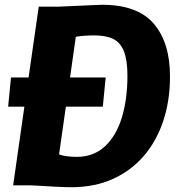

<svg xmlns="http://www.w3.org/2000/svg" viewBox="-20 -775 735 803"><path d="M278 8Q249.5 8 212.8 6Q176 4 145.5 2Q115 0 105 0H35L82 -329H14L26 -451H99.5L142 -747H218Q221.5 -747 240.2 -747.8Q259 -748.5 285.2 -749.8Q311.5 -751 337.8 -752.2Q364 -753.5 383.2 -754.2Q402.5 -755 407 -755Q555 -755 623 -676Q691 -597 691 -455Q691 -355 663.2 -270.5Q635.5 -186 582 -123.5Q528.5 -61 452 -26.5Q375.5 8 278 8ZM302 -119Q372 -119 420 -164Q467.5 -209 490.2 -285.5Q513 -362 513 -458Q513 -523.5 498 -561Q483 -598 452.8 -612.5Q422.5 -627 372 -627Q355 -627 333.2 -625.5Q311.5 -624 297 -621L273 -451H422L410 -329H255.5L227 -129Q255.5 -119 302 -119Z"/></svg>

Font: Merriweather Sans ExtraBold
Style: Italic
Weight: 800
Italic angle: -7.5°
Designer: Eben Sorkin
Foundry: Eben Sorkin
Version: Version 2.001; ttfautohint (v1.8.3)